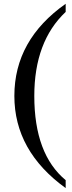

<svg xmlns="http://www.w3.org/2000/svg" viewBox="-20 -796 374 992"><path d="M319.3 175.8Q54.2 -15.6 54.2 -300.3Q54.2 -589.8 319.3 -776.4V-734.4Q157.2 -581.5 157.2 -300.3Q157.2 0.5 319.3 134.8Z"/></svg>

Font: Munson
Style: Regular
Weight: 400
Designer: Paul James MIller
Foundry: High-Logic / Made with FontCreator
Version: Version 2.10;May 5, 2019;FontCreator 11.5.0.2430 64-bit